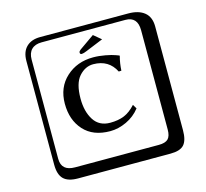

<svg xmlns="http://www.w3.org/2000/svg" viewBox="-131 -904 1362 1267"><g transform="rotate(-15 550.0 -271.0)"><path d="M587.9 -676.8 639.6 -633.8 521 -585.4Q498.5 -575.7 485.4 -575.2Q473.1 -575.2 473.6 -588.4Q473.6 -595.7 485.4 -605ZM550.8 -534.2Q590.8 -534.2 633.8 -526.1Q676.8 -518.1 699.7 -509.3L722.2 -501L724.1 -498Q710.9 -448.2 709 -400.9L690.9 -399.9Q646 -489.7 540 -490.2Q484.9 -490.2 442.9 -443.1Q400.9 -396 400.9 -292Q400.9 -203.1 438 -145.5Q475.1 -87.9 549.8 -87.9Q605 -87.9 645.5 -104.5Q686 -121.1 724.1 -163.1L741.2 -134.8Q704.1 -86.9 647.9 -60.5Q591.8 -34.2 536.1 -34.2Q418.9 -34.2 355.5 -104.5Q292 -174.8 292 -286.1Q292 -397.9 366.5 -466.1Q440.9 -534.2 550.8 -534.2ZM249 -717.8Q204.1 -717.8 179.9 -693.8Q155.8 -669.9 155.8 -625V53.2Q155.8 136.2 249 136.2H820.8Q865.7 136.2 884.8 117.2Q903.8 98.1 903.8 53.2V-625Q903.8 -717.8 820.8 -717.8ZM1000 84Q1000 152.8 973.4 182.4Q946.8 211.9 880.9 211.9H249Q181.2 211.9 150.6 181.4Q120.1 150.9 120.1 84V-625Q120.1 -687 154.1 -720.5Q188 -753.9 249 -753.9H851.1Q920.9 -753.9 960.4 -721.9Q1000 -689.9 1000 -625Z"/></g></svg>

Font: Linux Biolinum Keyboard O
Style: Regular
Weight: 700
Designer: Philipp H. Poll
Foundry: Philipp H. Poll
Version: Version 0.6.1